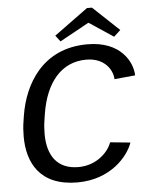

<svg xmlns="http://www.w3.org/2000/svg" viewBox="-58 -893 745 957"><g transform="rotate(-5 314.5 -415.0)"><path d="M244.2 -722.5 267.5 -691.7 414.2 -772.5 535.8 -691.7 569.2 -722.5 438.3 -845.8H413.3ZM53.3 -338.3 49.2 -311.7C45 -286.7 43.3 -260.8 43.3 -235C43.3 -105.8 101.7 15.8 290.8 15.8C457.5 15.8 547.5 -91.7 570.8 -159.2L470 -169.2C453.3 -121.7 394.2 -60 302.5 -60C198.3 -60 148.3 -128.3 148.3 -239.2C148.3 -261.7 150 -285.8 154.2 -311.7L158.3 -338.3C182.5 -491.7 260.8 -590 386.7 -590C478.3 -590 517.5 -528.3 519.2 -480.8L623.3 -490.8C621.7 -558.3 565.8 -665.8 399.2 -665.8C172.5 -665.8 77.5 -491.7 53.3 -338.3Z"/></g></svg>

Font: Boon Medium
Style: Italic
Weight: 500
Italic angle: -9°
Designer: Sungsit Sawaiwan
Foundry: FontUni
Version: Version 3.0